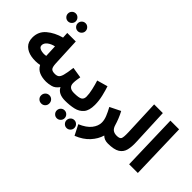

<svg xmlns="http://www.w3.org/2000/svg" viewBox="-94 -1504 2389 2389"><g transform="rotate(45 1101.0 -309.5)"><path d="M614 -70Q614 -99 596.5 -120Q579 -141 543 -141Q498 -141 480.5 -160.5Q463 -180 460 -242L443 -611H293L297 -533Q182 -502 104 -436Q26 -370 26 -265Q26 -187 71 -144Q116 -101 187 -88.5Q258 -76 336 -90Q363 -39 413.5 -17Q464 5 533 5Q614 5 614 -70ZM175 -277Q175 -315 211.5 -344Q248 -373 303 -385L310 -224Q260 -215 217.5 -228.5Q175 -242 175 -277ZM369 -719Q397 -719 417.5 -739.5Q438 -760 438 -788Q438 -817 417.5 -837.5Q397 -858 369 -858Q340 -858 320 -837.5Q300 -817 300 -788Q300 -760 320 -739.5Q340 -719 369 -719ZM197 -719Q225 -719 245.5 -739.5Q266 -760 266 -788Q266 -817 245.5 -837.5Q225 -858 197 -858Q168 -858 148 -837.5Q128 -817 128 -788Q128 -760 148 -739.5Q168 -719 197 -719Z M951 -70Q951 -99 933.5 -120Q916 -141 880 -141Q785 -141 785 -223Q785 -251 789.5 -281.5Q794 -312 798 -335L655 -358Q643 -261 630 -215Q617 -169 597 -155Q577 -141 543 -141L533 5Q571 5 621 -7.5Q671 -20 710 -75Q748 5 870 5Q951 5 951 -70ZM685 239Q715 239 735.5 218.5Q756 198 756 168Q756 137 735.5 115.5Q715 94 685 94Q654 94 633 115.5Q612 137 612 168Q612 198 633 218.5Q654 239 685 239Z M870 5Q952 5 1020 -10.5Q1088 -26 1129 -74.5Q1170 -123 1170 -221Q1170 -293 1152 -368.5Q1134 -444 1116 -496L975 -456Q992 -404 1007.5 -336.5Q1023 -269 1023 -220Q1023 -177 994 -159Q965 -141 880 -141ZM1123 232Q1151 232 1171.5 211.5Q1192 191 1192 163Q1192 134 1171.5 113.5Q1151 93 1123 93Q1094 93 1074 113.5Q1054 134 1054 163Q1054 191 1074 211.5Q1094 232 1123 232ZM951 232Q979 232 999.5 211.5Q1020 191 1020 163Q1020 134 999.5 113.5Q979 93 951 93Q922 93 902 113.5Q882 134 882 163Q882 191 902 211.5Q922 232 951 232Z M1622 5Q1703 5 1703 -70Q1703 -99 1685.5 -120Q1668 -141 1632 -141Q1591 -141 1565 -159.5Q1539 -178 1525 -226Q1516 -258 1497.5 -305.5Q1479 -353 1454 -399L1314 -330Q1346 -272 1366 -222Q1386 -172 1386 -128Q1386 -66 1340 -7Q1294 52 1193 95L1262 230Q1370 187 1434 116.5Q1498 46 1521 -34Q1559 5 1622 5Z M1622 5Q1732 5 1783.5 -28Q1835 -61 1849.5 -120Q1864 -179 1860 -258L1839 -747H1686L1705 -274Q1708 -190 1696 -165.5Q1684 -141 1632 -141Z M1993 0 1972 -747H2125L2146 0Z"/></g></svg>

Font: Noto Sans Arabic Condensed Extra
Style: Regular
Weight: 800
Width: 3
Designer: Nadine Chahine - Monotype Design Team
Foundry: Monotype Imaging Inc.
Version: Version 1.902